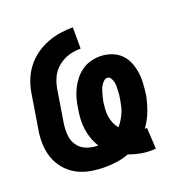

<svg xmlns="http://www.w3.org/2000/svg" viewBox="-104 -633 708 736"><g transform="rotate(-20 250.0 -264.5)"><path d="M393 9Q369 9 346 4.5Q323 0 301 -8Q277 1 252 4.5Q227 8 202 8Q172 8 142.5 2.5Q113 -3 88 -17Q63 -31 44.5 -53.5Q26 -76 17 -103.5Q8 -131 7.5 -161.5Q7 -192 13 -222L34 -352Q38 -379 48 -405Q58 -431 75 -453.5Q92 -476 115.5 -493Q139 -510 165 -520Q191 -530 217.5 -534Q244 -538 270 -538V-451Q255 -451 239 -448.5Q223 -446 208 -439.5Q193 -433 179.5 -422.5Q166 -412 156.5 -398.5Q147 -385 141.5 -369.5Q136 -354 133 -338L112 -208Q108 -184 109.5 -159.5Q111 -135 123.5 -116Q136 -97 158 -88Q180 -79 204 -79Q205 -79 205.5 -79Q206 -79 207 -79Q196 -96 189 -115.5Q182 -135 179 -156Q176 -177 177.5 -199Q179 -221 183 -243Q186 -262 191 -280Q196 -298 205 -316Q214 -334 226.5 -349.5Q239 -365 255.5 -376.5Q272 -388 291 -393Q310 -398 329 -398Q352 -398 373.5 -390.5Q395 -383 411 -368Q427 -353 435.5 -333Q444 -313 447.5 -290.5Q451 -268 449.5 -244.5Q448 -221 445 -198Q439 -167 427.5 -136Q416 -105 396 -78Q398 -78 400.5 -78Q403 -78 405 -79L410 8Q406 8 401.5 8.5Q397 9 393 9ZM303 -118Q312 -128 319 -139.5Q326 -151 331.5 -163Q337 -175 340 -187.5Q343 -200 345 -212Q347 -221 348 -230.5Q349 -240 349.5 -249.5Q350 -259 350 -268Q350 -277 348 -286Q346 -295 341 -303Q336 -311 327 -311Q319 -311 312.5 -304.5Q306 -298 301.5 -291Q297 -284 294.5 -276Q292 -268 289.5 -260.5Q287 -253 285.5 -245Q284 -237 282 -229Q280 -214 279 -199Q278 -184 280.5 -169.5Q283 -155 288.5 -142Q294 -129 303 -118Z"/></g></svg>

Font: Iosevka Slab Oblique
Style: Bold
Weight: 700
Italic angle: -9°
Monospace: yes
Designer: Belleve Invis
Foundry: Belleve Invis
Version: Version 11.1.1; ttfautohint (v1.8.3)